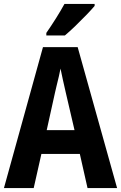

<svg xmlns="http://www.w3.org/2000/svg" viewBox="-20 -954 614 974"><path d="M424 0 385 -173H190L151 0H0L198 -715H374L574 0ZM314 -483Q306 -517 299.5 -547Q293 -577 287 -606Q284 -589 278.5 -566Q273 -543 267.5 -520.5Q262 -498 259 -484L217 -294H358ZM460 -924Q445 -906 418.5 -878.5Q392 -851 362.5 -822.5Q333 -794 309 -774H215V-787Q240 -823 264.5 -862Q289 -901 307 -934H460Z"/></svg>

Font: Noto Sans Kannada Condensed
Style: Bold
Weight: 700
Width: 3
Designer: Jelle Bosma - Monotype Design Team
Foundry: Monotype Imaging Inc.
Version: Version 2.005; ttfautohint (v1.8.4.7-5d5b)